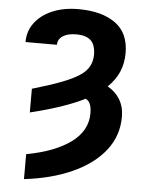

<svg xmlns="http://www.w3.org/2000/svg" viewBox="-62 -786 789 1048"><g transform="rotate(5 332.5 -262.0)"><path d="M109.4 -152.3V-282.2Q203.6 -309.6 265.9 -333.3Q328.1 -356.9 364.3 -380.6Q400.4 -404.3 415.5 -432.4Q430.7 -460.4 431.2 -497.1Q430.7 -550.8 404.8 -575Q378.9 -599.1 325.2 -599.1Q278.3 -599.1 251.5 -581.3Q224.6 -563.5 224.6 -533.2H52.7Q52.2 -593.3 87.2 -639.4Q122.1 -685.5 183.6 -711.4Q245.1 -737.3 325.2 -737.3Q453.1 -737.3 527.6 -684.1Q602.1 -630.9 602.1 -520.5Q602.1 -465.3 582.3 -418.2Q562.5 -371.1 520.5 -331.1Q563.5 -307.6 587.9 -267.1Q612.3 -226.6 612.3 -171.9Q612.3 -67.9 549.1 12.5Q485.8 92.8 372.6 144Q259.3 195.3 109.4 212.9V76.2Q264.6 47.4 352.1 -16.6Q439.5 -80.6 439.5 -176.3Q439.5 -238.8 406.7 -253.4Q296.4 -197.8 109.4 -152.3Z"/></g></svg>

Font: Inter Display Extra Bold
Style: Regular
Weight: 800
Designer: Rasmus Andersson
Foundry: rsms
Version: Version 4.000;git-4fc901f